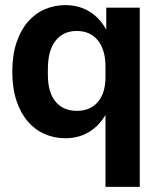

<svg xmlns="http://www.w3.org/2000/svg" viewBox="-20 -530 609 750"><path d="M392 200V-81Q367 -38 327 -14Q287 10 235 10Q193 10 155.5 -6Q118 -22 89.5 -54.5Q61 -87 44.5 -136Q28 -185 28 -250Q28 -315 44.5 -364Q61 -413 89.5 -445.5Q118 -478 155.5 -494Q193 -510 235 -510Q289 -510 330 -484.5Q371 -459 395 -414V-500H526V200ZM167 -238Q167 -169 197 -133Q227 -97 280 -97Q333 -97 362.5 -132Q392 -167 392 -228V-270Q392 -335 362.5 -372Q333 -409 280 -409Q227 -409 197 -371Q167 -333 167 -260Z"/></svg>

Font: CyStack Display
Style: Bold
Weight: 700
Designer: Weizhong Zhang
Foundry: 本地遙控
Version: Version 1.000;Glyphs 3.1.2 (3151)